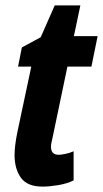

<svg xmlns="http://www.w3.org/2000/svg" viewBox="-20 -682 382 712"><path d="M253 -13V-121Q237 -114 221 -111Q205 -108 198 -108Q169 -108 169 -138Q169 -145 171 -154Q173 -163 175 -172L230 -435H319L342 -548H254L278 -662H183L131 -544L61 -506L47 -435H96L44 -190Q34 -140 34 -107Q34 -56 57.5 -23Q81 10 138 10Q163 10 196 4.5Q229 -1 253 -13Z"/></svg>

Font: Noto Sans UI Condensed ExtraBold
Style: Italic
Weight: 800
Width: 3
Designer: Monotype Design Team
Foundry: Monotype Imaging Inc.
Version: 1.001